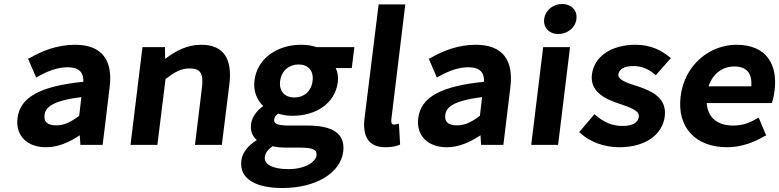

<svg xmlns="http://www.w3.org/2000/svg" viewBox="-20 -728 3917 965"><path d="M381 -48 384 0H496L531 -289C548 -424 494 -503 357 -503C267 -503 189 -471 131 -437L121 -433L162 -338L172 -344C218 -370 269 -390 320 -390C382 -390 400 -360 399 -317C184 -295 81 -241 68 -134C57 -46 117 12 211 12C274 12 329 -14 381 -48ZM378 -146C338 -116 304 -98 264 -98C221 -98 199 -113 204 -151C209 -190 246 -222 389 -240Z M812 -331C857 -365 889 -384 932 -384C985 -384 1004 -363 995 -288L960 0H1095L1133 -306C1148 -428 1107 -503 992 -503C919 -503 863 -472 810 -432L809 -491H696L636 0H771Z M1420 14H1491C1553 14 1574 25 1571 53C1567 85 1515 122 1430 122C1346 122 1307 96 1311 62C1313 43 1323 26 1350 7C1368 11 1393 14 1420 14ZM1705 34C1716 -59 1649 -97 1525 -97H1432C1368 -97 1356 -110 1358 -126C1360 -141 1364 -147 1379 -157C1399 -150 1426 -146 1449 -146C1565 -146 1664 -205 1678 -316C1681 -343 1677 -367 1667 -386H1748L1761 -491H1571C1552 -498 1524 -503 1493 -503C1378 -503 1273 -438 1259 -323C1252 -268 1273 -224 1303 -195C1276 -176 1247 -144 1242 -106C1237 -69 1249 -43 1271 -24C1229 2 1198 37 1193 79C1181 175 1273 217 1398 217C1572 217 1692 139 1705 34ZM1481 -404C1527 -404 1558 -374 1551 -321C1544 -266 1505 -238 1460 -238C1414 -238 1381 -266 1388 -321C1395 -375 1435 -404 1481 -404Z M1983 2 1991 -2 1985 -106 1975 -104C1966 -102 1964 -102 1959 -102C1954 -102 1944 -105 1947 -129L2017 -706H1883L1812 -132C1802 -47 1829 12 1917 12C1944 12 1966 8 1983 2Z M2395 -48 2398 0H2510L2545 -289C2562 -424 2508 -503 2371 -503C2281 -503 2203 -471 2145 -437L2135 -433L2176 -338L2186 -344C2232 -370 2283 -390 2334 -390C2396 -390 2414 -360 2413 -317C2198 -295 2095 -241 2082 -134C2071 -46 2131 12 2225 12C2288 12 2343 -14 2395 -48ZM2392 -146C2352 -116 2318 -98 2278 -98C2235 -98 2213 -113 2218 -151C2223 -190 2260 -222 2403 -240Z M2805 -708C2760 -708 2721 -677 2715 -632C2710 -588 2741 -557 2786 -557C2831 -557 2872 -588 2877 -632C2883 -677 2850 -708 2805 -708ZM2845 -491H2710L2650 0H2785Z M3092 12C3230 12 3310 -56 3321 -142C3333 -236 3256 -270 3189 -293C3128 -312 3085 -327 3088 -354C3091 -377 3111 -396 3164 -396C3205 -396 3239 -381 3269 -356L3276 -350L3352 -436L3344 -442C3306 -473 3253 -503 3175 -503C3049 -503 2966 -442 2955 -354C2944 -268 3021 -230 3089 -208C3149 -188 3195 -171 3191 -142C3188 -116 3166 -95 3109 -95C3055 -95 3015 -114 2975 -148L2968 -154L2891 -64L2898 -58C2943 -17 3013 12 3092 12Z M3821 -43 3831 -47 3793 -137 3782 -131C3744 -108 3708 -97 3664 -97C3587 -97 3537 -136 3532 -210H3859L3862 -218C3866 -230 3870 -250 3873 -272C3890 -407 3830 -503 3681 -503C3549 -503 3421 -404 3401 -245C3381 -84 3480 12 3634 12C3704 12 3769 -12 3821 -43ZM3756 -294H3541C3563 -360 3614 -394 3670 -394C3733 -394 3761 -360 3756 -294Z"/></svg>

Font: Falling Sky
Style: SeBdObl
Weight: 600
Designer: Paul D. Hunt
Foundry: Adobe Systems Incorporated
Version: Version 1.02